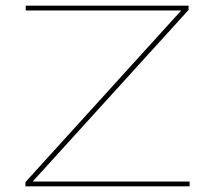

<svg xmlns="http://www.w3.org/2000/svg" viewBox="-20 -659 760 679"><path d="M650.5 -17V0H70V-15L621 -622H71V-639H647V-624L95.5 -17Z"/></svg>

Font: Anek Latin Expanded Thin
Style: Regular
Weight: 250
Width: 7
Designer: Yesha Goshar
Foundry: Ek Type
Version: Version 1.003